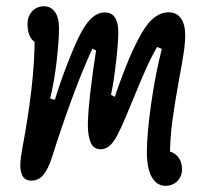

<svg xmlns="http://www.w3.org/2000/svg" viewBox="-20 -565 660 620"><path d="M454.3 -73.2Q454.3 -133 467.8 -228.2Q481.3 -323.5 502.5 -407.3L487.2 -413.3Q467.8 -380 449.4 -338.2Q431 -296.5 409.7 -244.3Q393 -203.5 381.4 -176.4Q369.8 -149.3 360 -130.8Q347 -105.2 333.6 -94.1Q320.2 -83 305.5 -83Q281.7 -83 272.7 -105.1Q263.7 -127.2 263.7 -160.5Q263.7 -196.2 271.6 -266.1Q279.5 -336 290.3 -401.8L278.3 -407.8Q247 -340.8 211.9 -245.2Q176.8 -149.7 148.8 -59.8L147.3 -55.7Q135.5 -18.7 119.8 -0.2Q104.2 18.3 82 18.3Q60.8 18.3 52.8 2.9Q44.8 -12.5 45.7 -34.6Q46.5 -56.7 52.2 -86.8Q70.8 -184.5 81.5 -276Q92.2 -367.5 92.2 -455.8L117.7 -422.7Q93.5 -422.7 81.2 -440.1Q68.8 -457.5 68.8 -487.2Q68.8 -504.3 76 -517.5Q83.2 -530.7 95.2 -537.8Q107.3 -544.8 121.5 -544.8Q144.2 -544.8 157.3 -526.7Q170.5 -508.5 170.5 -474.8Q170.5 -432.2 162.7 -365.2Q154.8 -298.2 141.8 -246.8L157.2 -242.7Q172.7 -295 198.7 -361.8Q224.7 -428.5 243.2 -462.3Q260.5 -493.7 278.8 -509.2Q297.2 -524.8 318.2 -524.8Q340.7 -524.8 351.3 -508.2Q362 -491.7 362 -461.8Q362 -428 354.7 -364.1Q347.3 -300.2 338.5 -258.8L350.8 -252.2Q354 -261.3 356.8 -270.3Q373.8 -320.3 395.1 -371Q416.3 -421.7 438.8 -460.3Q476.5 -525.2 524.3 -525.2Q550.5 -525.2 564.2 -505.8Q578 -486.3 578 -452.2Q578 -426.8 573.3 -395.2Q568.7 -363.7 559.2 -313.8Q544.8 -235.7 536.8 -176.2Q528.7 -116.8 528.7 -55.2L512.3 -77.5Q529.7 -77.5 542.1 -69.7Q554.5 -61.8 561.2 -48.6Q567.8 -35.3 567.8 -19.5Q567.8 -2.2 560.2 10.3Q552.7 22.7 540.6 28.9Q528.5 35.2 515 35.2Q494.7 35.2 481.1 21.5Q467.5 7.8 460.9 -16.3Q454.3 -40.5 454.3 -73.2Z"/></svg>

Font: Monaspace Radon Var
Style: Regular
Weight: 400
Designer: Riley Cran and the Lettermatic Team
Version: Version 1.000 (Monaspace Radon Var)